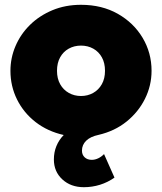

<svg xmlns="http://www.w3.org/2000/svg" viewBox="-20 -555 675 800"><path d="M329.5 225Q275 225 239.8 192.5Q204.5 160 204.5 109.5Q204.5 79.5 215 53.8Q225.5 28 245.5 7.5Q178.5 -7.5 128.5 -46.2Q78.5 -85 51 -140.5Q23.5 -196 23.5 -260Q23.5 -314 44.8 -363.5Q66 -413 105.2 -451.5Q144.5 -490 198.5 -512.5Q252.5 -535 317.5 -535Q404.5 -535 470.8 -497.5Q537 -460 574.2 -397.5Q611.5 -335 611.5 -260Q611.5 -198.5 584 -143.2Q556.5 -88 507 -48.2Q457.5 -8.5 390.5 7Q357 14 339.2 31.2Q321.5 48.5 321.5 72.5Q321.5 90 332.8 100.5Q344 111 362.5 111Q376 111 389.5 104.5Q403 98 413.5 87L457 185Q429.5 204.5 396.8 214.8Q364 225 329.5 225ZM317.5 -155Q345.5 -155 368.2 -167.8Q391 -180.5 404.2 -204Q417.5 -227.5 417.5 -260Q417.5 -292.5 404.5 -316Q391.5 -339.5 368.8 -352.2Q346 -365 317.5 -365Q289 -365 266.2 -352.2Q243.5 -339.5 230.5 -316Q217.5 -292.5 217.5 -260Q217.5 -227.5 230.8 -204Q244 -180.5 266.8 -167.8Q289.5 -155 317.5 -155Z"/></svg>

Font: Geologica Black
Style: Regular
Weight: 900
Designer: Sindre Bremnes, Frode Helland
Foundry: Monokrom Skriftforlag AS
Version: Version 1.010;gftools[0.9.28]